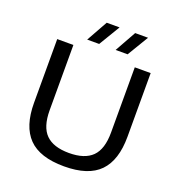

<svg xmlns="http://www.w3.org/2000/svg" viewBox="-165 -1082 1141 1227"><g transform="rotate(20 406.0 -468.0)"><path d="M407 9.5Q241.5 9.5 165 -69Q88.5 -147.5 88.5 -307V-740H198.5V-296.5Q198.5 -183.5 249.8 -132.5Q301 -81.5 407 -81.5Q513.5 -81.5 564.8 -132.5Q616 -183.5 616 -296.5V-740H724V-307Q724 -147.5 647.8 -69Q571.5 9.5 407 9.5ZM463 -802.5 543.5 -946.5H631L544.5 -802.5ZM269.5 -802.5 350 -946.5H437.5L351 -802.5Z"/></g></svg>

Font: Encode Sans Expanded Medium
Style: Regular
Weight: 500
Width: 7
Designer: Multiple Designers
Foundry: Impallari Type
Version: Version 3.000; ttfautohint (v1.8.3) -l 8 -r 50 -G 200 -x 14 